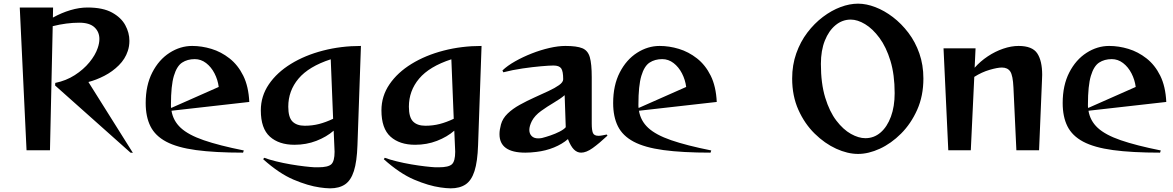

<svg xmlns="http://www.w3.org/2000/svg" viewBox="-20 -821 6411 1049"><path d="M693 13 281 -354 282 -368Q341 -380 388.5 -410.5Q436 -441 468.5 -480.5Q501 -520 514 -559Q523 -585 523 -608Q523 -647 496 -672Q469 -697 413 -697Q344 -697 268 -678L253 0H125L88 -780H270L269 -725Q316 -751 364.5 -765.5Q413 -780 458 -780Q542 -780 592 -752.5Q642 -725 664.5 -683.5Q687 -642 687 -598Q687 -568 678 -542Q664 -499 629.5 -464.5Q595 -430 550.5 -407Q506 -384 463 -373L706 14Z M1308 13Q1154 13 1051 -1Q948 -15 888 -47Q828 -79 802 -131Q776 -183 776 -258Q776 -355 812 -425Q848 -495 906.5 -532.5Q965 -570 1030 -570Q1082 -570 1135 -554Q1188 -538 1234 -502Q1280 -466 1309 -407.5Q1338 -349 1342 -264L917 -216Q926 -161 967.5 -122.5Q1009 -84 1093 -55Q1177 -26 1312 1ZM1175 -346Q1170 -385 1152 -420Q1134 -455 1106 -476.5Q1078 -498 1044 -498Q1004 -498 975 -479Q946 -460 930 -406.5Q914 -353 914 -250Q914 -245 914 -240.5Q914 -236 915 -231Z M1719 93Q1772 93 1790 76.5Q1808 60 1808 8Q1808 2 1807.5 -3.5Q1807 -9 1807 -16L1803 -107Q1764 -73 1708.5 -51.5Q1653 -30 1589 -30Q1504 -30 1454.5 -74.5Q1405 -119 1405 -218Q1405 -296 1449 -360.5Q1493 -425 1569.5 -472Q1646 -519 1744.5 -544.5Q1843 -570 1952 -570L1933 -28Q1930 62 1913.5 113.5Q1897 165 1865 186.5Q1833 208 1783 208Q1770 208 1756 206.5Q1742 205 1727 203Q1663 194 1584 160.5Q1505 127 1418 49L1423 41Q1450 51 1488.5 60.5Q1527 70 1568 77Q1609 84 1644 88Q1679 92 1699 93ZM1787 -497Q1667 -458 1611 -391.5Q1555 -325 1555 -238Q1555 -180 1578 -157Q1601 -134 1645 -134Q1686 -134 1723 -143.5Q1760 -153 1800 -172Z M2378 93Q2431 93 2449 76.5Q2467 60 2467 8Q2467 2 2466.5 -3.5Q2466 -9 2466 -16L2462 -107Q2423 -73 2367.5 -51.5Q2312 -30 2248 -30Q2163 -30 2113.5 -74.5Q2064 -119 2064 -218Q2064 -296 2108 -360.5Q2152 -425 2228.5 -472Q2305 -519 2403.5 -544.5Q2502 -570 2611 -570L2592 -28Q2589 62 2572.5 113.5Q2556 165 2524 186.5Q2492 208 2442 208Q2429 208 2415 206.5Q2401 205 2386 203Q2322 194 2243 160.5Q2164 127 2077 49L2082 41Q2109 51 2147.5 60.5Q2186 70 2227 77Q2268 84 2303 88Q2338 92 2358 93ZM2446 -497Q2326 -458 2270 -391.5Q2214 -325 2214 -238Q2214 -180 2237 -157Q2260 -134 2304 -134Q2345 -134 2382 -143.5Q2419 -153 2459 -172Z M3299 -80Q3253 -37 3218 -12Q3183 13 3155 13Q3133 13 3115.5 -4.5Q3098 -22 3083 -61Q3052 -34 3007 -15.5Q2962 3 2910 9Q2894 11 2879 12Q2864 13 2850 13Q2709 13 2709 -88Q2709 -100 2711 -113Q2713 -126 2717 -141Q2726 -174 2753.5 -200.5Q2781 -227 2820 -248.5Q2859 -270 2900 -288.5Q2941 -307 2976.5 -323.5Q3012 -340 3034.5 -356Q3057 -372 3057 -388Q3057 -432 3046 -447.5Q3035 -463 3004 -463Q2982 -463 2936 -459Q2890 -455 2835 -447Q2780 -439 2730 -426L2725 -436Q2752 -462 2794.5 -486Q2837 -510 2885.5 -529Q2934 -548 2982 -559Q3030 -570 3069 -570Q3131 -570 3161.5 -557.5Q3192 -545 3202.5 -508.5Q3213 -472 3213 -399V-146Q3213 -110 3219.5 -94.5Q3226 -79 3250 -79Q3258 -79 3269.5 -81Q3281 -83 3295 -86ZM3065 -301Q3043 -282 3006.5 -260.5Q2970 -239 2936 -214.5Q2902 -190 2886 -160Q2872 -132 2872 -111Q2872 -91 2884.5 -78Q2897 -65 2920 -65Q2925 -65 2930.5 -65.5Q2936 -66 2941 -67Q2961 -72 2987.5 -81Q3014 -90 3037.5 -102Q3061 -114 3071 -126Z M3862 13Q3708 13 3605 -1Q3502 -15 3442 -47Q3382 -79 3356 -131Q3330 -183 3330 -258Q3330 -355 3366 -425Q3402 -495 3460.5 -532.5Q3519 -570 3584 -570Q3636 -570 3689 -554Q3742 -538 3788 -502Q3834 -466 3863 -407.5Q3892 -349 3896 -264L3471 -216Q3480 -161 3521.5 -122.5Q3563 -84 3647 -55Q3731 -26 3866 1ZM3729 -346Q3724 -385 3706 -420Q3688 -455 3660 -476.5Q3632 -498 3598 -498Q3558 -498 3529 -479Q3500 -460 3484 -406.5Q3468 -353 3468 -250Q3468 -245 3468 -240.5Q3468 -236 3469 -231Z M4668 20Q4611 20 4548.5 -8.5Q4486 -37 4431 -91Q4376 -145 4342 -221Q4308 -297 4308 -392Q4308 -466 4330.5 -529.5Q4353 -593 4391 -643Q4429 -693 4476 -728.5Q4523 -764 4572.5 -782.5Q4622 -801 4668 -801Q4713 -801 4762.5 -782Q4812 -763 4858.5 -727.5Q4905 -692 4943 -642Q4981 -592 5003 -529Q5025 -466 5025 -392Q5025 -297 4991 -221Q4957 -145 4903 -91Q4849 -37 4787 -8.5Q4725 20 4668 20ZM4708 -66Q4755 -66 4791 -97Q4827 -128 4847.5 -183.5Q4868 -239 4868 -312Q4868 -413 4845 -488.5Q4822 -564 4785 -614Q4748 -664 4706.5 -689Q4665 -714 4628 -714Q4582 -714 4545 -683.5Q4508 -653 4486.5 -599Q4465 -545 4465 -472Q4465 -365 4488.5 -288Q4512 -211 4549.5 -162Q4587 -113 4629 -89.5Q4671 -66 4708 -66Z M5533 0 5517 -343Q5514 -409 5499.5 -430.5Q5485 -452 5454 -452Q5430 -452 5387 -439.5Q5344 -427 5303 -401L5284 0H5161L5135 -557H5310L5305 -451Q5336 -486 5376.5 -513Q5417 -540 5461 -555Q5505 -570 5545 -570Q5620 -570 5647 -529.5Q5674 -489 5674 -412Q5674 -405 5673.5 -398.5Q5673 -392 5673 -384L5657 0Z M6318 13Q6164 13 6061 -1Q5958 -15 5898 -47Q5838 -79 5812 -131Q5786 -183 5786 -258Q5786 -355 5822 -425Q5858 -495 5916.5 -532.5Q5975 -570 6040 -570Q6092 -570 6145 -554Q6198 -538 6244 -502Q6290 -466 6319 -407.5Q6348 -349 6352 -264L5927 -216Q5936 -161 5977.5 -122.5Q6019 -84 6103 -55Q6187 -26 6322 1ZM6185 -346Q6180 -385 6162 -420Q6144 -455 6116 -476.5Q6088 -498 6054 -498Q6014 -498 5985 -479Q5956 -460 5940 -406.5Q5924 -353 5924 -250Q5924 -245 5924 -240.5Q5924 -236 5925 -231Z"/></svg>

Font: Reggae One
Style: Regular
Weight: 400
Designer: Fontworks Inc.
Foundry: Fontworks Inc.
Version: Version 1.100